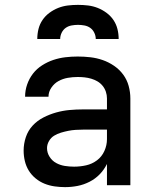

<svg xmlns="http://www.w3.org/2000/svg" viewBox="-20 -760 640 788"><path d="M247 8Q226 8 204.5 5Q183 2 163 -6Q143 -14 126 -28Q109 -42 98 -60Q87 -78 82 -99Q77 -120 77 -142Q77 -170 86 -197Q95 -224 114 -244.5Q133 -265 158.5 -278Q184 -291 211 -298.5Q238 -306 265.5 -308.5Q293 -311 321 -311H419V-356Q419 -370 414.5 -383.5Q410 -397 401 -408Q392 -419 380 -426Q368 -433 354.5 -437Q341 -441 327 -442.5Q313 -444 299 -444Q278 -444 258 -440.5Q238 -437 220.5 -427.5Q203 -418 191 -400.5Q179 -383 179 -363Q179 -363 179 -363Q179 -363 179 -363H83Q83 -363 83 -363Q83 -363 83 -364Q83 -389 91.5 -413.5Q100 -438 115.5 -458Q131 -478 153 -492Q175 -506 199 -514Q223 -522 248 -525Q273 -528 299 -528Q325 -528 351 -525Q377 -522 401.5 -513.5Q426 -505 448 -490Q470 -475 485.5 -454Q501 -433 508 -407.5Q515 -382 515 -356V0H419V-87Q407 -63 389 -44.5Q371 -26 347.5 -14Q324 -2 298.5 3Q273 8 247 8ZM284 -76Q309 -76 333.5 -81.5Q358 -87 378 -102Q398 -117 408.5 -140.5Q419 -164 419 -189V-228H321Q306 -228 290.5 -227Q275 -226 260 -223Q245 -220 230 -215.5Q215 -211 202 -203Q189 -195 181 -181Q173 -167 173 -152Q173 -133 183.5 -116.5Q194 -100 210.5 -91Q227 -82 246 -79Q265 -76 284 -76ZM133 -600Q133 -621 138 -641Q143 -661 154.5 -678Q166 -695 183 -707.5Q200 -720 219 -727.5Q238 -735 258.5 -737.5Q279 -740 300 -740Q321 -740 341.5 -737.5Q362 -735 381 -727.5Q400 -720 417 -707.5Q434 -695 445.5 -678Q457 -661 462 -641Q467 -621 467 -600H373Q373 -613 367 -625.5Q361 -638 350.5 -645.5Q340 -653 326.5 -655.5Q313 -658 300 -658Q287 -658 273.5 -655.5Q260 -653 249.5 -645.5Q239 -638 233 -625.5Q227 -613 227 -600Z"/></svg>

Font: Iosevka Custom Medium Extended
Style: Regular
Weight: 500
Width: 7
Monospace: yes
Designer: Belleve Invis
Foundry: Belleve Invis
Version: Version 11.2.4; ttfautohint (v1.8.4)